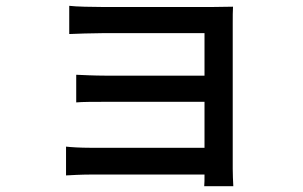

<svg xmlns="http://www.w3.org/2000/svg" viewBox="-20 -576 1040 660"><path d="M218 -556V-459C239 -460 299 -462 330 -462H683V-316H340C305 -316 265 -318 242 -319V-224C264 -226 305 -226 341 -226H683V-68H291C256 -68 224 -70 207 -72V27C224 26 261 24 291 24H683C683 40 683 55 682 64H782C781 48 780 20 780 4V-495C780 -515 780 -541 781 -553C767 -553 736 -552 713 -552H330C299 -552 241 -553 218 -556Z"/></svg>

Font: Noto Sans HK Medium
Style: Regular
Weight: 500
Designer: Ryoko NISHIZUKA 西塚涼子 (kana, bopomofo & ideographs); Paul D. Hunt (Latin, Greek & Cyrillic); Sandoll Communications 산돌커뮤니
Foundry: Adobe
Version: Version 2.002;hotconv 1.0.116;makeotfexe 2.5.65601